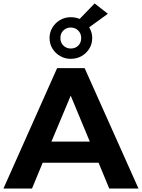

<svg xmlns="http://www.w3.org/2000/svg" viewBox="-29 -1096 825 1116"><path d="M270 -273H493L382 -540ZM544 -150H219L157 0H-9L303 -700H463L776 0H606ZM382 -754Q348 -754 320 -770.5Q292 -787 275.5 -814Q259 -841 259 -875Q259 -908 275.5 -935.5Q292 -963 320 -979.5Q348 -996 382 -996Q411 -996 434 -986L521 -1076L598 -1016L489 -937Q490 -936 490 -936Q507 -908 507 -875Q507 -841 490.5 -814Q474 -787 446 -770.5Q418 -754 382 -754ZM382 -814Q409 -814 426 -831Q443 -848 443 -875Q443 -901 425.5 -918.5Q408 -936 382 -936Q357 -936 339.5 -919Q322 -902 322 -875Q322 -848 339.5 -831Q357 -814 382 -814Z"/></svg>

Font: Montserrat Z
Style: Bold
Weight: 700
Designer: Julieta Ulanovsky
Foundry: Julieta Ulanovsky
Version: Version 8.000